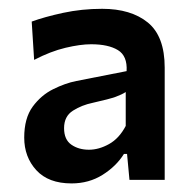

<svg xmlns="http://www.w3.org/2000/svg" viewBox="-20 -747 441 436"><path d="M142.5 -330.5Q90 -330.5 62.5 -360.5Q35 -390.5 35 -434.5Q35 -478.5 54.2 -504.8Q73.5 -531 100.8 -544.5Q128 -558 153 -563L267.5 -585.5Q269.5 -620 247.8 -633.2Q226 -646.5 187 -646.5Q162.5 -646.5 128.8 -638.5Q95 -630.5 57.5 -611L52 -698Q80.5 -708.5 123.2 -717.8Q166 -727 212 -727Q277.5 -727 315.8 -695.8Q354 -664.5 354 -593.5V-338.5H274L268.5 -397.5H261.5Q244 -369.5 213 -350Q182 -330.5 142.5 -330.5ZM182 -407Q204.5 -407 227.5 -419.8Q250.5 -432.5 265.5 -461V-538Q257 -532.5 242.8 -527.2Q228.5 -522 190.5 -513.5Q166 -508.5 145.8 -495.8Q125.5 -483 125.5 -456Q125.5 -430 142 -418.5Q158.5 -407 182 -407Z"/></svg>

Font: Heraclito SemiBold
Style: Regular
Weight: 600
Designer: Kostas Bartsokas (font) & Cristiano Sobral (main changes)
Foundry: Kostas Bartsokas (font) & Cristiano Sobral (main changes)
Version: Version 1.00;July 8, 2020;FontCreator 13.0.0.2655 64-bit